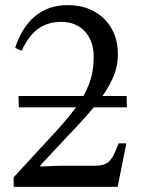

<svg xmlns="http://www.w3.org/2000/svg" viewBox="-20 -726 548 746"><path d="M437 0H33V-37L185 -202Q237 -258 272.5 -305Q308 -352 326 -399.5Q344 -447 344 -505Q344 -567 309.5 -604Q275 -641 218 -641Q167 -641 130 -615.5Q93 -590 64 -529L39 -540Q64 -619 115.5 -662.5Q167 -706 243 -706Q301 -706 344.5 -682.5Q388 -659 413 -616Q438 -573 438 -515Q438 -465 416.5 -418.5Q395 -372 357 -324.5Q319 -277 268 -224L137 -84V-79L210 -82H347Q375 -82 391 -90Q407 -98 418 -117.5Q429 -137 441 -169H471ZM473 -309H53L52 -353H472Z"/></svg>

Font: STIX Two Text
Style: Regular
Weight: 400
Designer: Ross Mills, John Hudson & Paul Hanslow, Tiro Typeworks Ltd; with prior portions MicroPress Inc., and Coen Hoffman.
Foundry: Tiro Typeworks Ltd
Version: Version 2.13 b171